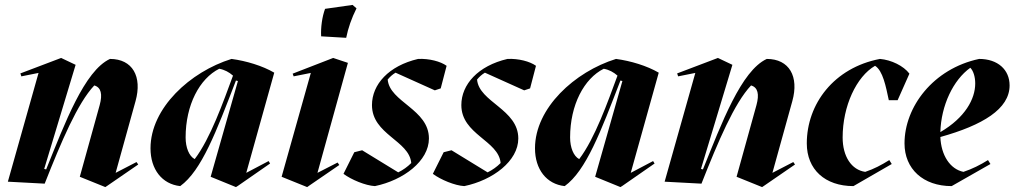

<svg xmlns="http://www.w3.org/2000/svg" viewBox="-20 -744 4132 782"><path d="M409 18 418 12 543 -74 536 -84 451 -40 532 -332C560 -432 520 -504 428 -504C324 -456 244 -242 168 -54L160 -56L288 -480L229 -508L63 -445L67 -433L137 -447L12 -4L162 4C230 -168 296 -324 364 -396C392 -388 398 -360 386 -316L305 -24Z M941 18 949 13 1080 -78 1074 -88 983 -40 1097 -448C1049 -476 983 -496 923 -504C755 -452 593 -304 593 -140C593 -54 640 6 714 14C801 -49 861 -208 941 -416L949 -414L838 -24ZM773 -96C750 -108 736 -143 736 -184C736 -317 793 -424 873 -464C895 -460 913 -450 929 -436C889 -328 837 -180 773 -96Z M1231 18 1241 11 1362 -72 1355 -82 1273 -40 1397 -488 1337 -508 1172 -444 1176 -433 1246 -447 1127 -24ZM1288 -596 1390 -590C1398 -630 1412 -670 1432 -710L1416 -724L1304 -708C1292 -676 1286 -632 1288 -596Z M1507 14C1623 -10 1727 -88 1727 -180C1727 -299 1567 -328 1559 -420C1569 -432 1578 -440 1591 -448L1751 -376L1775 -384L1799 -476C1774 -494 1728 -506 1683 -504C1563 -476 1495 -400 1495 -316C1495 -196 1647 -172 1655 -80C1639 -64 1622 -52 1602 -42L1455 -132L1423 -124L1379 -36C1411 -12 1469 12 1507 14Z M1871 14C1987 -10 2091 -88 2091 -180C2091 -299 1931 -328 1923 -420C1933 -432 1942 -440 1955 -448L2115 -376L2139 -384L2163 -476C2138 -494 2092 -506 2047 -504C1927 -476 1859 -400 1859 -316C1859 -196 2011 -172 2019 -80C2003 -64 1986 -52 1966 -42L1819 -132L1787 -124L1743 -36C1775 -12 1833 12 1871 14Z M2507 18 2515 13 2646 -78 2640 -88 2549 -40 2663 -448C2615 -476 2549 -496 2489 -504C2321 -452 2159 -304 2159 -140C2159 -54 2206 6 2280 14C2367 -49 2427 -208 2507 -416L2515 -414L2404 -24ZM2339 -96C2316 -108 2302 -143 2302 -184C2302 -317 2359 -424 2439 -464C2461 -460 2479 -450 2495 -436C2455 -328 2403 -180 2339 -96Z M3084 18 3093 12 3218 -74 3211 -84 3126 -40 3207 -332C3235 -432 3195 -504 3103 -504C2999 -456 2919 -242 2843 -54L2835 -56L2963 -480L2904 -508L2738 -445L2742 -433L2812 -447L2687 -4L2837 4C2905 -168 2971 -324 3039 -396C3067 -388 3073 -360 3061 -316L2980 -24Z M3456 14 3612 -76 3602 -92C3570 -72 3540 -56 3504 -44C3448 -52 3412 -107 3412 -184C3412 -312 3468 -432 3544 -476C3576 -456 3588 -392 3600 -336H3636L3684 -444C3660 -476 3610 -500 3564 -504C3376 -468 3266 -320 3266 -160C3266 -54 3340 14 3456 14Z M3856 14 4014 -76 4004 -92C3972 -72 3940 -56 3904 -44C3850 -55 3813 -111 3810 -186C3982 -234 4092 -300 4092 -396C4092 -460 4044 -504 3968 -504C3780 -464 3664 -308 3664 -160C3664 -56 3740 14 3856 14ZM3810 -206C3813 -314 3862 -418 3932 -468C3944 -456 3952 -432 3952 -404C3952 -341 3911 -265 3810 -206Z"/></svg>

Font: Mazius Display Extra Italic
Style: Bold
Weight: 700
Italic angle: -17°
Designer: Alberto Casagrande & Collletttivo
Foundry: Collletttivo
Version: Version 2.000;Glyphs 3.2 (3217)